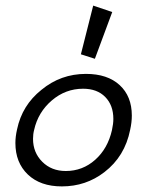

<svg xmlns="http://www.w3.org/2000/svg" viewBox="-20 -658 510 686"><path d="M445 -194Q426 -99 353 -43Q287 8 201 8Q124 8 79.5 -34.5Q35 -77 35 -147Q35 -170 41 -196Q59 -282 128 -337Q197 -394 287 -394Q364 -394 407.5 -354Q451 -314 451 -245Q451 -221 445 -194ZM380 -193Q385 -216 385 -233Q385 -282 356 -311.5Q327 -341 277 -341Q214 -341 165 -299Q116 -257 102 -194Q98 -179 98 -162Q98 -113 131 -80Q164 -47 215 -47Q275 -47 320 -87Q365 -127 380 -193ZM313 -638 381 -615 319 -448 269 -464Z"/></svg>

Font: GFS Neohellenic Rg
Style: Italic
Weight: 400
Italic angle: -12°
Designer: Takis Katsoulidis and George D. Matthiopoulos
Foundry: Takis Katsoulidis and George D. Matthiopoulos
Version: Version 1.0